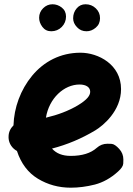

<svg xmlns="http://www.w3.org/2000/svg" viewBox="-20 -809 622 896"><path d="M531.2 -8.8C546.4 -22.5 554.7 -34.7 555.2 -45.9C555.7 -57.1 555.7 -63 555.7 -64.5C555.7 -83.5 549.3 -99.6 536.6 -113.8C522.9 -128.9 510.7 -137.2 500 -137.7C488.8 -138.2 482.9 -138.2 481.4 -138.2C462.4 -138.2 445.8 -131.8 431.6 -119.1C403.8 -94.2 363.3 -81.5 310.1 -81.5C271.5 -81.5 242.7 -92.8 222.7 -115.7C293 -133.8 360.4 -162.1 424.8 -200.7C460.4 -222.2 544.9 -291 544.9 -393.1C544.9 -508.3 438.5 -563 355.5 -563C261.2 -563 184.1 -521 129.9 -455.6C75.7 -390.1 45.4 -306.2 43 -224.1C27.8 -209 20 -191.4 20 -170.9V-165C21.5 -138.2 37.6 -116.2 59.1 -104.5C78.1 -46.4 110.8 -2.9 156.7 24.9C202.6 52.7 253.9 66.9 310.1 66.9C346.7 66.9 384.3 62 422.9 52.2C461.4 42 497.6 22 531.2 -8.8ZM351.1 -414.6C381.8 -414.6 400.9 -401.9 400.9 -380.9C400.9 -363.8 387.7 -344.2 343.3 -317.4C300.3 -292 250.5 -272.9 194.3 -259.8C209 -350.6 278.8 -414.6 351.1 -414.6ZM446.8 -724.1C446.8 -742.2 440.4 -757.3 427.2 -770C414.1 -782.7 397.9 -789.1 379.4 -789.1C362.3 -789.1 348.6 -782.7 337.9 -770C326.7 -756.8 321.3 -741.7 321.3 -723.6C321.3 -708.5 327.1 -694.8 339.4 -682.1C351.1 -669.4 365.7 -663.1 383.8 -663.1C399.9 -663.1 414.1 -668.9 427.2 -680.2C440.4 -691.4 446.8 -706.1 446.8 -724.1ZM288.1 -731.9C288.1 -749.5 281.2 -763.7 268.1 -773.9C254.9 -784.2 240.2 -789.1 225.1 -789.1C208 -789.1 193.4 -782.7 181.2 -770.5C168.9 -758.3 162.6 -743.2 162.6 -726.1C162.6 -711.4 167.5 -697.3 177.7 -683.6C188 -669.9 201.7 -663.1 219.2 -663.1C238.3 -663.1 254.9 -669.9 268.1 -683.1C281.2 -696.3 288.1 -712.9 288.1 -731.9Z"/></svg>

Font: Mikhak ExtraBold
Style: Regular
Weight: 800
Designer: Amin Abedi
Version: Version 3.2